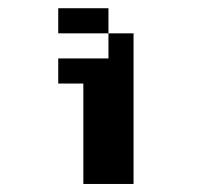

<svg xmlns="http://www.w3.org/2000/svg" viewBox="-20 -458 540 478"><path d="M125 -437.5H250V-375H125ZM250 -375H312.5V0H187.5V-250H125V-312.5H250Z"/></svg>

Font: Half Eighties
Style: Regular
Weight: 400
Monospace: yes
Designer: Jayvee Enaguas (HarvettFox96)
Version: 20191127.01dev02